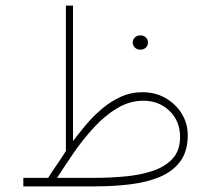

<svg xmlns="http://www.w3.org/2000/svg" viewBox="-20 -663 751 683"><path d="M452.1 -511.7Q452.1 -522 459.7 -529.5Q467.3 -537.1 479.5 -537.1Q491.2 -537.1 498.8 -529.8Q506.3 -522.5 506.3 -511.7Q506.3 -501 498.8 -493.7Q491.2 -486.3 479.5 -486.3Q467.3 -486.3 459.7 -493.9Q452.1 -501.5 452.1 -511.7ZM151.4 -30.3Q163.6 -50.8 182.9 -78.1Q202.1 -105.5 214.4 -126V-643.1H239.7V-161.1Q260.3 -188.5 285.6 -218.8Q311 -249 342 -275.4Q373 -301.8 409.2 -318.4Q445.3 -335 486.8 -335Q532.7 -335 569.1 -314Q605.5 -293 626.7 -258.3Q647.9 -223.6 647.9 -182.1Q647.9 -124.5 621.1 -88.6Q594.2 -52.7 547.9 -33.4Q501.5 -14.2 441.9 -7.1Q382.3 0 316.9 0H63V-30.3ZM490.2 -304.7Q441.4 -304.7 397.2 -278.3Q353 -252 314.5 -210Q275.9 -168 242.9 -120.4Q210 -72.8 183.1 -30.3H314.9Q369.1 -30.3 423.1 -35.2Q477.1 -40 522 -54.7Q566.9 -69.3 593.8 -98.4Q620.6 -127.4 620.6 -175.8Q620.6 -232.4 583 -268.6Q545.4 -304.7 490.2 -304.7Z"/></svg>

Font: Vazirmatn RD UI Thin
Style: Regular
Weight: 100
Designer: Saber Rastikerdar
Foundry: Saber Rastikerdar
Version: Version 33.003